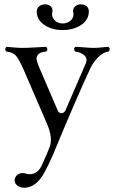

<svg xmlns="http://www.w3.org/2000/svg" viewBox="-20 -632 535 893"><path d="M393.1 -579.1Q393.1 -539.1 356.9 -515.6Q320.8 -492.2 271 -492.2Q221.2 -492.2 186 -516.1Q150.9 -540 150.9 -579.1Q150.9 -593.3 161.9 -602.5Q172.9 -611.8 189.9 -611.8Q206.1 -611.8 215.1 -603.5Q224.1 -595.2 224.1 -582Q224.1 -577.1 223.1 -574Q222.2 -570.8 222.2 -565.9Q222.2 -548.8 236.1 -535.9Q250 -522.9 272 -522.9Q293 -522.9 307.4 -535.4Q321.8 -547.9 321.8 -564.9Q321.8 -570.8 320.8 -574.2Q319.8 -576.2 319.8 -581.1Q319.8 -594.2 330.3 -603Q340.8 -611.8 355 -611.8Q373 -611.8 383.1 -603Q393.1 -594.2 393.1 -579.1ZM185.1 172.9Q147 240.7 92.8 241.2Q73.7 241.2 60.8 231.2Q47.9 221.2 47.9 206.1Q47.9 194.8 57.9 183.8Q67.9 172.9 86.9 172.9Q91.8 172.9 101.3 175.5Q110.8 178.2 118.2 178.2Q153.3 178.2 172.9 140.1Q201.7 77.1 210.9 51.8Q227.1 9.8 198.2 -57.1L89.8 -308.1Q68.8 -356 54.4 -372.6Q40 -389.2 9.8 -392.1Q-1.5 -403.3 9.8 -414.1Q11.7 -414.1 39.8 -411.6Q67.9 -409.2 86.9 -409.2Q106 -409.2 143.6 -411.6Q181.2 -414.1 194.8 -414.1Q206.1 -402.8 194.8 -392.1Q167 -390.1 157.5 -378.7Q147.9 -367.2 150.4 -354Q152.8 -340.8 163.1 -316.9L248 -119.1Q253.9 -105 265.9 -105.5Q277.8 -106 284.2 -118.2L378.9 -336.9Q388.7 -359.9 372.3 -374.5Q356 -389.2 330.1 -392.1Q318.8 -403.3 330.1 -414.1Q346.2 -414.1 372.6 -411.6Q398.9 -409.2 417 -409.2Q432.1 -409.2 454.1 -411.6Q476.1 -414.1 484.9 -414.1Q496.1 -402.8 484.9 -392.1Q460.9 -390.1 437.5 -366.5Q414.1 -342.8 401.9 -317.9Q341.8 -190.9 225.1 90.8Q206.1 134.8 185.1 172.9Z"/></svg>

Font: Linux Libertine Display
Style: Regular
Weight: 400
Designer: Philipp H. Poll
Foundry: Philipp H. Poll
Version: Version 5.0.9